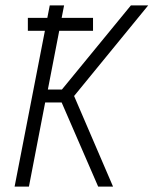

<svg xmlns="http://www.w3.org/2000/svg" viewBox="-20 -690 590 710"><path d="M343 0 208 -311H147L87 0H34L146 -576H83V-624H155L164 -670H217L208 -624H324V-576H199L157 -359H209L464 -670H528L254 -335L398 0Z"/></svg>

Font: Lode Dark
Style: Italic
Weight: 400
Italic angle: -11°
Monospace: yes
Designer: Belleve Invis
Foundry: Belleve Invis
Version: Version 29.2.0; ttfautohint (v1.8.3)